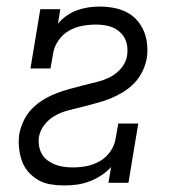

<svg xmlns="http://www.w3.org/2000/svg" viewBox="-20 -558 540 586"><path d="M175 8Q154 8 133.5 4.5Q113 1 96 -9Q79 -19 66 -34Q53 -49 46.5 -68Q40 -87 38 -108Q36 -129 39 -150Q43 -170 52.5 -190Q62 -210 77.5 -226Q93 -242 112 -253.5Q131 -265 151.5 -273Q172 -281 192.5 -286.5Q213 -292 234 -297.5Q255 -303 276 -308Q297 -313 316.5 -323Q336 -333 350.5 -350.5Q365 -368 368 -389Q370 -402 368.5 -415.5Q367 -429 361 -440.5Q355 -452 345.5 -460.5Q336 -469 324.5 -474Q313 -479 299.5 -481Q286 -483 273 -483Q252 -483 230.5 -479Q209 -475 190 -464Q171 -453 158 -434Q145 -415 142 -394L134 -349H73L103 -530H164L157 -486Q169 -500 184 -510.5Q199 -521 216 -527Q233 -533 250.5 -535.5Q268 -538 285 -538Q306 -538 327 -534Q348 -530 366 -521Q384 -512 397.5 -497Q411 -482 419 -463Q427 -444 429 -422.5Q431 -401 428 -380Q424 -359 414.5 -339.5Q405 -320 389.5 -304Q374 -288 355 -276.5Q336 -265 316 -257Q296 -249 275 -243.5Q254 -238 233.5 -232.5Q213 -227 192 -222Q171 -217 151.5 -207Q132 -197 117.5 -179.5Q103 -162 99 -141Q97 -128 99 -114Q101 -100 107.5 -88.5Q114 -77 124.5 -69Q135 -61 147.5 -56Q160 -51 174 -49Q188 -47 202 -47Q223 -47 244 -51Q265 -55 284.5 -66Q304 -77 317 -96Q330 -115 333 -136L341 -181H402L372 0H311L319 -48Q305 -33 288 -22Q271 -11 252 -4Q233 3 214 5.5Q195 8 175 8Z"/></svg>

Font: Iosevka Slab Light Oblique
Style: Regular
Weight: 300
Italic angle: -9°
Monospace: yes
Designer: Belleve Invis
Foundry: Belleve Invis
Version: Version 11.1.1; ttfautohint (v1.8.3)